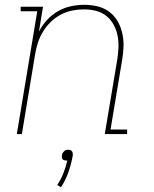

<svg xmlns="http://www.w3.org/2000/svg" viewBox="-20 -558 640 799"><path d="M50 0 135 -511H66V-530H159L142 -426Q155 -452 175.5 -474.5Q196 -497 221.5 -511.5Q247 -526 275 -532Q303 -538 331 -538Q359 -538 386 -531.5Q413 -525 434.5 -509Q456 -493 469.5 -469.5Q483 -446 489 -419Q495 -392 494 -363.5Q493 -335 488 -307L440 -19H509V0H416L468 -310Q472 -335 473 -361Q474 -387 469 -411Q464 -435 452.5 -456Q441 -477 422 -492Q403 -507 379 -513Q355 -519 329 -519Q305 -519 280 -514Q255 -509 232.5 -497Q210 -485 191 -466.5Q172 -448 158.5 -425.5Q145 -403 137.5 -379.5Q130 -356 126 -331L71 0ZM234 221 218 212Q234 188 244 162.5Q254 137 260 110Q259 110 258 110Q257 110 256 110Q252 110 247.5 109Q243 108 240.5 104.5Q238 101 237.5 96.5Q237 92 238 88Q238 83 240.5 79Q243 75 246.5 71.5Q250 68 254.5 66.5Q259 65 264 65Q268 65 272.5 66.5Q277 68 279.5 71.5Q282 75 282.5 79Q283 83 283 88Q277 123 265.5 156.5Q254 190 234 221Z"/></svg>

Font: Iosevka Curly Slab ThEx
Style: Italic
Weight: 100
Width: 7
Italic angle: -9°
Monospace: yes
Designer: Belleve Invis
Foundry: Belleve Invis
Version: Version 11.1.0; ttfautohint (v1.8.3)